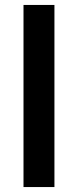

<svg xmlns="http://www.w3.org/2000/svg" viewBox="-20 -756 315 776"><path d="M75 0V-736H200V0Z"/></svg>

Font: MulishBold
Style: Bold
Weight: 700
Designer: Vernon Adams
Foundry: Vernon Adams
Version: Version 3.602; ttfautohint (v1.8.3)